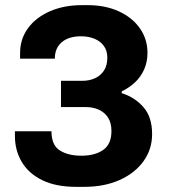

<svg xmlns="http://www.w3.org/2000/svg" viewBox="-20 -716 655 746"><path d="M276 10Q197 10 144 -16Q91 -42 64.5 -87Q38 -132 38 -187V-206H180Q180 -152 212.5 -131.5Q245 -111 296 -111Q349 -111 381 -133.5Q413 -156 413 -207Q413 -239 399.5 -259.5Q386 -280 363.5 -290Q341 -300 313 -300H217V-402H300Q327 -402 349 -412Q371 -422 384 -442Q397 -462 397 -492Q397 -519 383.5 -537.5Q370 -556 347 -565.5Q324 -575 295 -575Q247 -575 220 -552Q193 -529 193 -488H58V-510Q58 -564 88.5 -606Q119 -648 173.5 -672Q228 -696 298 -696H321Q389 -696 441.5 -672Q494 -648 523.5 -606Q553 -564 553 -511Q553 -475 540 -446Q527 -417 504.5 -396Q482 -375 453 -361V-354Q504 -338 537.5 -299.5Q571 -261 571 -195Q571 -136 537.5 -89.5Q504 -43 444.5 -16.5Q385 10 307 10Z"/></svg>

Font: Chivo Medium
Style: Bold
Weight: 700
Version: Version 2.002